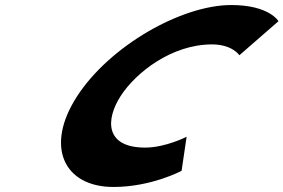

<svg xmlns="http://www.w3.org/2000/svg" viewBox="-20 -749 1132 767"><path d="M559.7 -159.4C399 -159.4 401.2 -271.6 462.3 -365.9C522.8 -459.4 666.1 -571.6 826.7 -571.6C908.3 -571.6 936.3 -528.3 936.3 -528.3L1092.4 -664.3C1092.4 -664.3 1056.1 -728.9 903.9 -728.9C705 -728.9 418.2 -565.7 287.8 -364.2C157.8 -163.6 235.1 -2.1 433.2 -2.1C585.3 -2.1 705.4 -66.7 705.4 -66.7L725.5 -202.7C725.5 -202.7 641.3 -159.4 559.7 -159.4Z"/></svg>

Font: Hussar
Style: BdWodka
Weight: 700
Foundry: Cannot Into Space Fonts
Version: Version 2.00